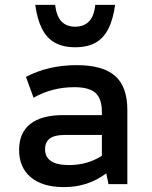

<svg xmlns="http://www.w3.org/2000/svg" viewBox="-20 -752 620 784"><path d="M241 12Q154 12 106 -28Q58 -68 58 -140Q58 -210 104 -246Q150 -282 238 -282H396V-295Q396 -349 370 -372.5Q344 -396 283 -396Q193 -396 117 -353L86 -438Q177 -486 293 -486Q400 -486 450 -442Q500 -398 500 -303V0H423L414 -44Q374 -15 332 -1.5Q290 12 241 12ZM262 -78Q337 -78 396 -116V-201H245Q203 -201 183.5 -186.5Q164 -172 164 -143Q164 -111 188 -94.5Q212 -78 262 -78ZM287 -559Q238 -559 204.5 -577.5Q171 -596 151.5 -634.5Q132 -673 124 -732H205Q211 -685 231.5 -664Q252 -643 287 -643Q322 -643 343 -664Q364 -685 369 -732H450Q442 -673 422.5 -634.5Q403 -596 370 -577.5Q337 -559 287 -559Z"/></svg>

Font: Sometype Mono SemiBold
Style: Regular
Weight: 600
Designer: Ryoichi Tsunekawa
Foundry: Dharma Type
Version: Version 1.001